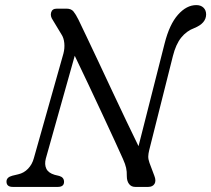

<svg xmlns="http://www.w3.org/2000/svg" viewBox="-20 -734 830 754"><path d="M160 -111.5Q154 -88.5 161.8 -71.8Q169.5 -55 194.5 -47.5L213 -43Q231.5 -37.5 231.5 -20Q231.5 0 207 0H30Q5.5 0 5.5 -21Q5.5 -38 28.5 -44L51.5 -49.5Q74 -54.5 90.2 -71.5Q106.5 -88.5 113 -113L229 -523.5Q234.5 -544 232.5 -564.8Q230.5 -585.5 221 -599.5L187.5 -655Q176.5 -670.5 180.8 -685.2Q185 -700 203 -700H241.5Q259.5 -700 268.5 -689Q277.5 -678 288 -657Q298.5 -635 319.5 -591.2Q340.5 -547.5 367 -490.8Q393.5 -434 422 -373.5Q450.5 -313 477 -257.2Q503.5 -201.5 524 -160L626.5 -563.5Q645.5 -638.5 679 -676.2Q712.5 -714 751 -714Q768.5 -714 779 -704Q789.5 -694 789.5 -677Q789 -642.5 743.5 -624Q712.5 -612.5 691.5 -586.2Q670.5 -560 659 -514L566 -144.5Q562.5 -130.5 562.2 -119.5Q562 -108.5 567 -94.5L586 -44Q594 -24 586.8 -12Q579.5 0 562 0H511Q495.5 0 486.8 -11.5Q478 -23 478 -42.5Q478.5 -60.5 475.2 -75Q472 -89.5 463 -109.5Q451.5 -135 429.8 -182.5Q408 -230 380.8 -288.2Q353.5 -346.5 325.5 -406Q297.5 -465.5 273.5 -515Z"/></svg>

Font: Fraunces 9pt SuperSoft Light
Style: Italic
Weight: 300
Italic angle: -16°
Version: Version 1.000;[b76b70a41]